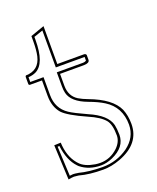

<svg xmlns="http://www.w3.org/2000/svg" viewBox="-116 -655 601 737"><g transform="rotate(-20 184.0 -286.0)"><path d="M74.2 -390.1H23.9Q20.5 -392.1 20 -394V-424.8Q21.5 -428.2 22.9 -429.2Q76.7 -430.2 88.9 -483.4Q94.2 -507.3 94.2 -544.9V-564L150.9 -584V-429.2H261.2Q268.1 -427.7 269 -422.9V-402.8Q268.1 -390.6 246.1 -390.1H147.9V-341.8Q147.9 -298.8 180.2 -278.8Q194.8 -270 215.8 -262.2Q305.2 -229 328.6 -177.2Q339.8 -150.4 339.8 -116.2Q339.8 -35.6 249 -1.5Q211.9 12.2 179.2 12.2Q121.6 12.2 82 1Q67.4 -1 63 -1Q52.7 -0.5 40 2L33.2 -140.1L60.1 -141.1Q62.5 -84.5 91.3 -50.3Q94.2 -47.4 96.2 -44.9Q114.7 -24.4 156.7 -17.6Q167 -16.1 176.8 -16.1Q217.8 -16.1 249.5 -45.9Q271.5 -67.4 272 -92.8Q272 -137.2 257.3 -156.2Q238.8 -179.2 191.9 -199.2Q119.6 -231.4 98.6 -253.9Q74.2 -282.2 74.2 -327.1ZM84 -399.9V-327.1Q84 -272 127 -243.2Q146 -230.5 195.8 -208Q267.1 -177.7 278.3 -133.3Q281.7 -118.2 282.2 -92.8Q282.2 -42.5 223.6 -16.6Q198.7 -5.9 176.8 -5.9Q127 -5.9 93.8 -33.2Q90.3 -36.1 88.9 -38.1Q58.1 -70.3 50.8 -130.9L43.5 -130.4L49.3 -9.8Q57.6 -10.7 63 -11.2Q70.3 -11.2 83.5 -8.8H84H84.5Q123 1.5 179.2 2Q238.3 2 285.2 -31.7Q329.6 -64.9 330.1 -116.2Q330.1 -188.5 272.9 -224.1Q249.5 -238.8 212.4 -252.4Q150.9 -275.4 141.1 -314.9Q138.2 -327.1 138.2 -341.8V-399.9H246.1Q253.9 -400.4 258.8 -403.8V-418.9H141.1V-569.8L104 -557.1V-544.9Q104 -448.2 60.5 -426.8Q46.9 -420.4 29.8 -419.4V-399.9Z"/></g></svg>

Font: Linux Biolinum Outline O
Style: Bold
Weight: 700
Designer: Philipp H. Poll
Foundry: Philipp H. Poll
Version: Version 0.9.2